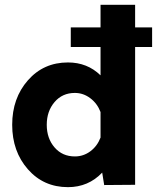

<svg xmlns="http://www.w3.org/2000/svg" viewBox="-20 -770 654 800"><path d="M613.8 -655.8V-574.2H543V0L414.1 1L405.8 -50.8Q348.1 9.8 263.2 9.8Q161.6 9.8 96.2 -64.7Q30.8 -139.2 30.8 -250Q30.8 -360.8 96.2 -435.3Q161.6 -509.8 263.2 -509.8Q343.8 -509.8 398.9 -456.1V-574.2H274.9V-655.8H398.9V-750H543V-655.8ZM292 -118.2Q327.6 -118.2 356.4 -139.6Q385.3 -161.1 398.9 -196.8V-303.2Q385.3 -338.9 356.2 -360.8Q327.1 -382.8 292 -382.8Q239.7 -382.8 207.3 -344.7Q174.8 -306.6 174.8 -250Q174.8 -193.4 207.3 -155.8Q239.7 -118.2 292 -118.2Z"/></svg>

Font: Orkney
Style: Bold
Weight: 700
Designer: Samuel Oakes and Alfredo Marco Pradil
Foundry: Alfredo Marco Pradil
Version: 1.0